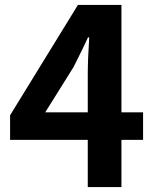

<svg xmlns="http://www.w3.org/2000/svg" viewBox="-20 -761 630 781"><path d="M343 -609H338Q323 -575 279 -488L164 -304H562V-192H21V-292L297 -741H474V0H337V-455Q337 -521 343 -609Z"/></svg>

Font: Merged Yaku Han JP
Style: Bold
Weight: 700
Designer: Ryoko NISHIZUKA 西塚涼子 (kana, bopomofo & ideographs); Paul D. Hunt (Latin, Greek & Cyrillic); Sandoll Communications 산돌커뮤니
Foundry: Adobe
Version: Version 2.004